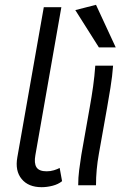

<svg xmlns="http://www.w3.org/2000/svg" viewBox="-20 -770 527 798"><path d="M153 8Q98 8 70 -26Q42 -60 52 -116L162 -740H235L127 -125Q121 -92 131.5 -75Q142 -58 174 -58Q190 -58 204.5 -62.5Q219 -67 228 -72L238 -17Q222 -4 198.5 2Q175 8 153 8Z M305 0Q305 -32 309 -63Q313 -94 318 -126L353 -324Q361 -368 367 -411Q373 -454 376 -497H450Q447 -454 439 -405Q431 -356 425 -322L391 -131Q379 -65 379 0ZM391 -573 293 -728 379 -750 461 -573Z"/></svg>

Font: Livvic
Style: Italic
Weight: 400
Italic angle: -10°
Designer: Jacques Le Bailly, Baron von Fonthausen
Version: Version 1.001; ttfautohint (v1.8.2)